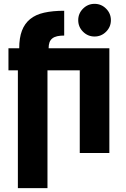

<svg xmlns="http://www.w3.org/2000/svg" viewBox="-20 -796 658 999"><path d="M227 183V-430H472V-545H233Q233 -563 237.5 -575.5Q242 -588 252 -596Q262 -604 277.5 -607.5Q293 -611 314 -611V-740Q254 -740 209.5 -730Q165 -720 136.5 -696.5Q108 -673 94 -636Q80 -599 80 -545H24V-430H73V183ZM549 0V-545H395V0ZM387 -691Q387 -656 412 -631Q437 -606 472 -606Q507 -606 532 -631Q557 -656 557 -691Q557 -726 532 -751Q507 -776 472 -776Q437 -776 412 -751Q387 -726 387 -691Z"/></svg>

Font: Secuela Black
Style: Regular
Weight: 900
Designer: Fernando Haro
Foundry: deFharo
Version: Version 1.704